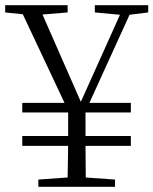

<svg xmlns="http://www.w3.org/2000/svg" viewBox="-25 -721 592 741"><path d="M61 -287H238V-196H61V-158H238L236 -36L123 -28V0H419V-28L306 -36L305 -158H480V-196H305V-287H480V-324H320L475 -664L547 -673V-701H341V-673L438 -664L287 -328L139 -665L236 -673V-701H-5V-673L63 -666L224 -324H61Z"/></svg>

Font: Noto Serif JP Light
Style: Regular
Weight: 300
Designer: Ryoko NISHIZUKA 西塚涼子 (kana & ideographs); Frank Grießhammer (Latin, Greek & Cyrillic); Wenlong ZHANG 张文龙 (bopomofo); San
Foundry: Adobe
Version: Version 2.001;hotconv 1.1.0;makeotfexe 2.6.0